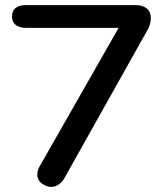

<svg xmlns="http://www.w3.org/2000/svg" viewBox="-20 -720 637 751"><path d="M126 -37Q126 -54 136 -71L444 -611H82Q57 -611 42 -622Q27 -633 27 -655Q27 -700 82 -700H511Q538 -700 554 -687Q570 -674 570 -650Q570 -626 557 -603L229 -18Q220 -5 207.5 3Q195 11 180 11Q165 11 150 2Q126 -12 126 -37Z"/></svg>

Font: Kodchasan SemiBold
Style: Regular
Weight: 600
Version: Version 1.000; ttfautohint (v1.6)